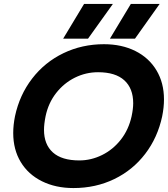

<svg xmlns="http://www.w3.org/2000/svg" viewBox="-20 -938 851 973"><path d="M406 -918H552L426 -742H300ZM643 -918H789L664 -742H537ZM47 -264Q47 -304 56 -349Q79 -457 143 -540Q207 -623 301.5 -668.5Q396 -714 507 -714Q597 -714 666 -679.5Q735 -645 773 -581.5Q811 -518 811 -434Q811 -394 802 -349Q779 -241 716 -158.5Q653 -76 559 -30.5Q465 15 352 15Q262 15 192.5 -19.5Q123 -54 85 -117Q47 -180 47 -264ZM647 -349Q655 -387 655 -415Q655 -490 610 -531Q565 -572 477 -572Q415 -572 359.5 -544.5Q304 -517 264.5 -466.5Q225 -416 211 -349Q203 -309 203 -280Q203 -206 248 -165.5Q293 -125 382 -125Q442 -125 497.5 -152.5Q553 -180 592.5 -230.5Q632 -281 647 -349Z"/></svg>

Font: Prompt SemiBold
Style: Italic
Weight: 600
Italic angle: -12°
Designer: Katatrad Team
Foundry: CadsonDemak
Version: Version 1.001